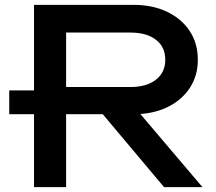

<svg xmlns="http://www.w3.org/2000/svg" viewBox="-20 -770 887 790"><path d="M18 -398H263V-300H18ZM212 -412H517Q583 -412 621.5 -442Q660 -472 660 -524Q660 -577 621.5 -606.5Q583 -636 517 -636H193L252 -710V0H120V-750H529Q608 -750 667.5 -721.5Q727 -693 760.5 -642.5Q794 -592 794 -524Q794 -458 760.5 -407.5Q727 -357 667.5 -328.5Q608 -300 529 -300H212ZM360 -351H515L813 0H655Z"/></svg>

Font: Bounded
Style: Regular
Weight: 400
Designer: Vlad Churkin
Version: Version 1.0